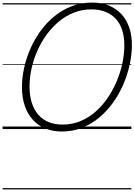

<svg xmlns="http://www.w3.org/2000/svg" viewBox="-20 -1005 1047 1495"><path d="M461 19Q390 19 333 -4.5Q276 -28 235.5 -72.5Q195 -117 173 -181Q151 -245 151 -327Q151 -400 168 -477Q185 -554 217.5 -627.5Q250 -701 297 -765.5Q344 -830 405 -879.5Q466 -929 540 -957Q614 -985 698 -985Q770 -985 827 -962Q884 -939 924 -896.5Q964 -854 985.5 -793Q1007 -732 1007 -655Q1007 -581 990 -502.5Q973 -424 940.5 -348.5Q908 -273 860.5 -206.5Q813 -140 752.5 -89.5Q692 -39 619 -10Q546 19 461 19ZM468 -35Q541 -35 605.5 -61.5Q670 -88 723.5 -135Q777 -182 818.5 -243Q860 -304 889 -373Q918 -442 933 -513Q948 -584 948 -651Q948 -719 931 -771.5Q914 -824 880.5 -859.5Q847 -895 799.5 -913.5Q752 -932 692 -932Q619 -932 555 -906.5Q491 -881 437 -836Q383 -791 341 -732.5Q299 -674 269.5 -606.5Q240 -539 225 -468.5Q210 -398 210 -331Q210 -260 227.5 -205Q245 -150 278 -112Q311 -74 359 -54.5Q407 -35 468 -35ZM0 460H1003V470H0ZM0 -20H1003V0H0ZM0 -505H1003V-500H0ZM0 -980H1003V-970H0Z"/></svg>

Font: Playwrite NO Guides
Style: Regular
Weight: 400
Designer: Veronika Burian, José Scaglione
Foundry: TypeTogether
Version: Version 1.003